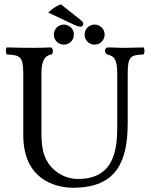

<svg xmlns="http://www.w3.org/2000/svg" viewBox="-20 -869 707 899"><path d="M323 10C529 10 578 -117 578 -295V-523C578 -606 591 -611 652 -614C658 -620 658 -641 652 -647C622 -646 578 -645 555 -645C532 -645 514 -647 488 -647C469 -647 466 -625 481 -614C516 -607 529 -589 529 -523V-277C529 -165 513 -31 345 -31C297 -31 255 -52 226 -81C174 -133 174 -201 174 -265C174 -267 174 -268 174 -269V-523C174 -586 190 -609 221 -614C230 -616 231 -647 217 -647C192 -646 173 -645 132 -645C93 -645 49 -646 12 -647C6 -641 6 -620 12 -614C73 -611 89 -606 89 -523V-236C89 -32 234 10 323 10ZM265 -849C239 -839 221 -825 206 -810L325 -754C341 -746 352 -744 358 -744C364 -744 370 -750 370 -757C370 -763 367 -768 358 -775ZM232 -707C232 -681 253 -660 279 -660C305 -660 326 -681 326 -707C326 -733 305 -754 279 -754C253 -754 232 -733 232 -707ZM376 -707C376 -681 397 -660 423 -660C449 -660 470 -681 470 -707C470 -733 449 -754 423 -754C397 -754 376 -733 376 -707Z"/></svg>

Font: Libertinus Serif
Style: Regular
Weight: 400
Designer: Philipp H. Poll, Khaled Hosny
Foundry: Caleb Maclennan
Version: Version 7.050;RELEASE